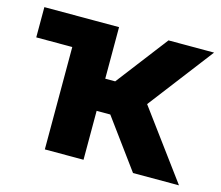

<svg xmlns="http://www.w3.org/2000/svg" viewBox="-80 -618 830 721"><g transform="rotate(15 335.0 -258.0)"><path d="M148.8 -515.6H299.2V-315.2H337.9L491.4 -515.6H668.6L475.8 -263.7L670.3 0H491.6L352.3 -190.2H299.2V0H148.8ZM8.8 -515.6H205.1V-398H8.8Z"/></g></svg>

Font: Intratopia Thin
Style: Regular
Weight: 100
Designer: Rasmus Andersson
Foundry: rsms
Version: Version 3.000;Glyphs 3.2.3 (3260)